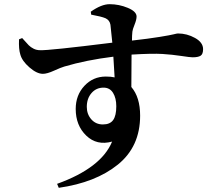

<svg xmlns="http://www.w3.org/2000/svg" viewBox="-20 -823 1040 918"><path d="M536 -315Q536 -354 520.5 -379Q505 -404 475 -404Q440 -404 417.5 -378Q395 -352 395 -312Q395 -277 416.5 -252.5Q438 -228 472 -228Q506 -228 521 -249Q536 -270 536 -315ZM416 -753 414 -767Q465 -803 504 -803Q549 -803 591 -785.5Q633 -768 633 -744Q633 -729 623.5 -705.5Q614 -682 613 -672Q611 -654 611 -629Q691 -638 743 -646.5Q795 -655 810.5 -659Q826 -663 831 -663Q874 -663 912.5 -641.5Q951 -620 951 -588Q951 -564 939 -556.5Q927 -549 901 -549Q889 -549 846.5 -555.5Q804 -562 756.5 -565Q709 -568 609 -562Q608 -513 608 -407Q650 -358 650 -270Q650 -122 543.5 -36Q437 50 261 75L253 56Q464 -20 516 -146Q443 -126 392.5 -174.5Q342 -223 342 -302Q342 -368 383.5 -412.5Q425 -457 486 -457Q511 -457 528 -453Q526 -481 522 -552Q393 -536 288 -505Q271 -500 238 -485Q205 -470 185 -470Q156 -470 120.5 -501Q85 -532 77 -563Q69 -588 71 -635L86 -641Q108 -616 117.5 -606.5Q127 -597 141 -590Q155 -583 172 -583Q212 -581 517 -619Q511 -682 508 -705Q504 -727 484 -736Q465 -744 416 -753Z"/></svg>

Font: Swei Spring CJKtc
Style: Bold
Weight: 700
Version: Version 1.021